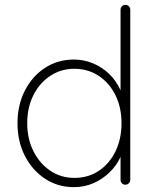

<svg xmlns="http://www.w3.org/2000/svg" viewBox="-20 -760 639 790"><path d="M496 -740Q505 -740 510.5 -734Q516 -728 516 -720V-20Q516 -12 510 -6Q504 0 496 0Q487 0 481.5 -6Q476 -12 476 -20V-162L492 -184Q492 -150 476.5 -115.5Q461 -81 432.5 -52.5Q404 -24 366 -7Q328 10 284 10Q218 10 165.5 -24.5Q113 -59 82.5 -118.5Q52 -178 52 -253Q52 -328 82.5 -387.5Q113 -447 165.5 -481Q218 -515 284 -515Q325 -515 362.5 -499.5Q400 -484 429 -456Q458 -428 475 -390.5Q492 -353 492 -309L476 -334V-720Q476 -728 481.5 -734Q487 -740 496 -740ZM286 -28Q343 -28 386.5 -57Q430 -86 455 -137Q480 -188 480 -253Q480 -318 455 -368.5Q430 -419 386 -448Q342 -477 286 -477Q231 -477 187 -448Q143 -419 117.5 -368.5Q92 -318 92 -253Q92 -189 117.5 -138Q143 -87 187 -57.5Q231 -28 286 -28Z"/></svg>

Font: Quicksand Light Light
Style: Regular
Weight: 300
Version: Version 3.006